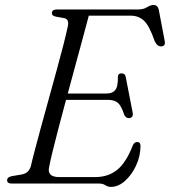

<svg xmlns="http://www.w3.org/2000/svg" viewBox="-20 -738 683 772"><path d="M378 0H27Q8.5 0 8.5 -13.5Q8.5 -25.5 26.5 -29.5L64.5 -36Q80 -38.5 89.2 -46Q98.5 -53.5 104 -69.5Q108.5 -90.5 119.5 -132.2Q130.5 -174 145.2 -228Q160 -282 176.2 -340.8Q192.5 -399.5 207.8 -455.5Q223 -511.5 234.8 -557Q246.5 -602.5 252 -629Q260 -660.5 238.5 -665L205 -671Q188.5 -674.5 188.5 -685Q188.5 -700 210 -700H535.5Q557 -700 571.2 -709Q585.5 -718 597.5 -718Q614 -718 618.5 -698.5L642 -574.5Q647 -552.5 628.5 -551.5Q612.5 -550.5 602 -572.5Q580.5 -635 558.8 -655Q537 -675 506 -675H337Q327.5 -638.5 313.8 -588Q300 -537.5 284.2 -479.2Q268.5 -421 252.5 -362H409Q432 -362 443.5 -376Q455 -390 454 -430.5Q455.5 -443 468 -443Q483.5 -443 485.5 -428.5L513.5 -285Q515.5 -273.5 511 -268.5Q506.5 -263.5 499.5 -263Q486 -262.5 479.5 -276.5Q468 -312.5 454 -324.5Q440 -336.5 413.5 -336.5H245.5Q229.5 -277 215.5 -223.5Q201.5 -170 191.5 -129.2Q181.5 -88.5 178 -68.5Q167 -26 218.5 -26H362.5Q415 -26 451 -55Q487 -84 514 -153.5Q520 -167 531.5 -167Q545 -167 545 -150.5Q544.5 -109.5 527 -72Q509.5 -34.5 482.5 -10.5Q455.5 13.5 426 13.5Q414 13.5 403.8 6.8Q393.5 0 378 0Z"/></svg>

Font: Fraunces 9pt Light
Style: Italic
Weight: 300
Italic angle: -16°
Version: Version 1.000;[0bf87f6ff]